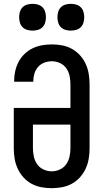

<svg xmlns="http://www.w3.org/2000/svg" viewBox="-20 -975 540 1003"><path d="M250 8Q223 8 196 3Q169 -2 145 -15Q121 -28 102.5 -48.5Q84 -69 72.5 -94Q61 -119 56.5 -146Q52 -173 52 -200V-411H348V-535Q348 -557 343.5 -578.5Q339 -600 326.5 -618Q314 -636 293.5 -645.5Q273 -655 251 -655Q231 -655 212 -648Q193 -641 179.5 -626Q166 -611 160 -591.5Q154 -572 154 -552V-548H54V-555Q54 -581 60 -606Q66 -631 78 -653.5Q90 -676 109 -694Q128 -712 151 -723Q174 -734 199.5 -738.5Q225 -743 251 -743Q278 -743 305 -738Q332 -733 356 -719.5Q380 -706 398.5 -685.5Q417 -665 428 -640.5Q439 -616 443.5 -589Q448 -562 448 -535V-200Q448 -173 443.5 -146Q439 -119 427.5 -94Q416 -69 397.5 -48.5Q379 -28 355 -15Q331 -2 304 3Q277 8 250 8ZM250 -80Q272 -80 292.5 -89.5Q313 -99 325.5 -116.5Q338 -134 343 -156Q348 -178 348 -200V-324H152V-200Q152 -178 157 -156Q162 -134 174.5 -116.5Q187 -99 207.5 -89.5Q228 -80 250 -80ZM350 -815Q336 -815 322 -819Q308 -823 298 -833Q288 -843 284 -857Q280 -871 280 -885Q280 -899 284 -913Q288 -927 298 -937Q308 -947 322 -951Q336 -955 350 -955Q364 -955 378 -951Q392 -947 402 -937Q412 -927 416 -913Q420 -899 420 -885Q420 -871 416 -857Q412 -843 402 -833Q392 -823 378 -819Q364 -815 350 -815ZM150 -815Q136 -815 122 -819Q108 -823 98 -833Q88 -843 84 -857Q80 -871 80 -885Q80 -899 84 -913Q88 -927 98 -937Q108 -947 122 -951Q136 -955 150 -955Q164 -955 178 -951Q192 -947 202 -937Q212 -927 216 -913Q220 -899 220 -885Q220 -871 216 -857Q212 -843 202 -833Q192 -823 178 -819Q164 -815 150 -815Z"/></svg>

Font: Iosevka Term Curly Semibold
Style: Regular
Weight: 600
Designer: Belleve Invis
Foundry: Belleve Invis
Version: Version 32.3.0